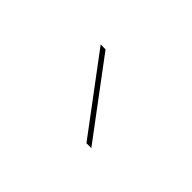

<svg xmlns="http://www.w3.org/2000/svg" viewBox="-40 -795 334 334"><g transform="rotate(45 127.0 -627.5)"><path d="M69 -697H81L185 -558H173Z"/></g></svg>

Font: HK Grotesk Thin
Style: Regular
Weight: 100
Designer: Alfredo Marco Pradil
Foundry: Hanken Design Co.
Version: Version 3.001